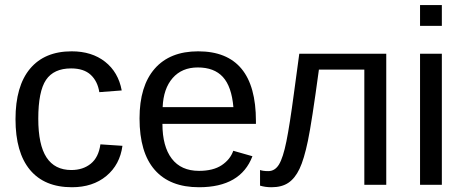

<svg xmlns="http://www.w3.org/2000/svg" viewBox="-20 -745 1869 774"><path d="M134.3 -266.6Q134.3 -161.1 167.5 -110.4Q200.7 -59.6 267.6 -59.6Q314.5 -59.6 345.9 -85Q377.4 -110.4 384.8 -163.1L473.6 -157.2Q463.4 -81.1 408.7 -35.6Q354 9.8 270 9.8Q159.2 9.8 100.8 -60.3Q42.5 -130.4 42.5 -264.6Q42.5 -397.9 101.1 -468Q159.7 -538.1 269 -538.1Q350.1 -538.1 403.6 -496.1Q457 -454.1 470.7 -380.4L380.4 -373.5Q373.5 -417.5 345.7 -443.4Q317.9 -469.2 266.6 -469.2Q196.8 -469.2 165.5 -422.9Q134.3 -376.5 134.3 -266.6Z M634.8 -245.6Q634.8 -154.8 672.4 -105.5Q710 -56.2 782.2 -56.2Q839.4 -56.2 873.8 -79.1Q908.2 -102.1 920.4 -137.2L997.6 -115.2Q950.2 9.8 782.2 9.8Q665 9.8 603.8 -60.1Q542.5 -129.9 542.5 -267.6Q542.5 -398.4 603.8 -468.3Q665 -538.1 778.8 -538.1Q1011.7 -538.1 1011.7 -257.3V-245.6ZM920.9 -313Q913.6 -396.5 878.4 -434.8Q843.3 -473.1 777.3 -473.1Q713.4 -473.1 676 -430.4Q638.7 -387.7 635.7 -313Z M1448.7 0V-464.4H1265.6Q1236.8 -251.5 1221.2 -177Q1205.6 -102.5 1187.5 -64.5Q1169.4 -26.4 1142.8 -8.3Q1116.2 9.8 1074.2 9.8Q1049.8 9.8 1028.3 3.4V-59.6Q1040.5 -55.2 1061.5 -55.2Q1088.4 -55.2 1104.7 -82Q1121.1 -108.9 1134.5 -174.8Q1147.9 -240.7 1165 -369.6L1186.5 -528.3H1537.1V0Z M1673.3 -640.6V-724.6H1761.2V-640.6ZM1673.3 0V-528.3H1761.2V0Z"/></svg>

Font: Arial
Style: Regular
Weight: 400
Designer: Steve Matteson
Foundry: Ascender Corporation
Version: Version 2.00.3